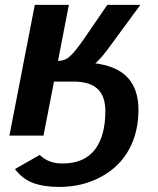

<svg xmlns="http://www.w3.org/2000/svg" viewBox="-20 -548 640 776"><path d="M365.2 -292Q454.6 -280.3 497.1 -233.2Q539.6 -186 539.6 -104.5Q539.6 -13.2 501.2 56.6Q462.9 126.5 387.9 167Q313 207.5 218.3 207.5Q157.2 207.5 113.8 191.4Q70.3 175.3 40.5 135.3L140.6 78.1Q175.3 112.8 232.4 112.8Q319.3 112.8 362.5 57.9Q405.8 2.9 405.8 -99.1Q405.8 -159.2 374.3 -188.7Q342.8 -218.3 277.3 -218.3H198.2L155.8 0H18.1L120.6 -528.3H258.3L214.4 -301.8Q238.3 -302.7 252.2 -312.3Q266.1 -321.8 284.2 -343.5Q302.2 -365.2 327.6 -402.8L413.6 -528.3H547.4L410.6 -342.3Q387.2 -311.5 365.2 -292Z"/></svg>

Font: Cousine
Style: Bold Italic
Weight: 700
Italic angle: -12°
Monospace: yes
Designer: Steve Matteson
Foundry: Ascender Corporation
Version: Version 1.20